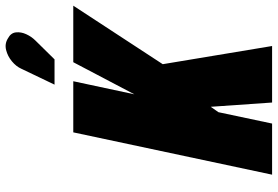

<svg xmlns="http://www.w3.org/2000/svg" viewBox="-171 -807 978 676"><g transform="rotate(-90 318.0 -469.0)"><path d="M513 -833Q527 -847 535.5 -865.5Q544 -884 542 -902Q540 -920 521 -930Q502 -942 480 -936.5Q458 -931 440 -916Q422 -901 414 -883L358 -766H447ZM324 -485 370 -700H190L41 0H221L261 -189L280 -216L295 0H494L430 -385L636 -700H437Z"/></g></svg>

Font: Advent Pro Black
Style: Italic
Weight: 900
Italic angle: -12°
Version: Version 3.000